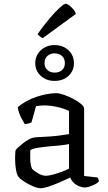

<svg xmlns="http://www.w3.org/2000/svg" viewBox="-20 -994 573 1018"><path d="M196 4Q179 4 153.5 -7Q128 -18 106.5 -32.5Q85 -47 78 -56Q70 -66 65 -93Q60 -120 60 -152Q60 -164 60.5 -174.5Q61 -185 62 -195Q63 -200 73.5 -210Q84 -220 99 -232Q114 -244 129.5 -253Q145 -262 156 -264Q165 -266 182.5 -267Q200 -268 222 -269Q236 -270 252 -271Q268 -272 284.5 -274Q301 -276 316.5 -278.5Q332 -281 346 -283V-406Q316 -420 280.5 -427.5Q245 -435 216 -435Q204 -435 192.5 -434Q181 -433 171 -431L147 -345Q143 -344 135 -340.5Q127 -337 112 -336Q103 -349 91 -372.5Q79 -396 74 -425Q94 -443 119.5 -457Q145 -471 173 -480.5Q201 -490 228.5 -495Q256 -500 279 -500Q294 -500 318.5 -491.5Q343 -483 368 -470Q393 -457 409.5 -443Q426 -429 426 -418V-61L497 -53Q499 -51 501.5 -45Q504 -39 504 -31Q498 -24 484 -17Q470 -10 455.5 -5Q441 0 430 0Q415 0 398.5 -7Q382 -14 370 -26Q358 -38 352 -53Q326 -40 295.5 -27Q265 -14 238.5 -5Q212 4 196 4ZM224 -62Q236 -62 259.5 -68Q283 -74 307 -83Q331 -92 346 -100V-230Q320 -225 294.5 -222.5Q269 -220 241 -218Q210 -215 181.5 -210.5Q153 -206 141 -198Q140 -176 140.5 -147.5Q141 -119 150 -99Q161 -87 183 -74.5Q205 -62 224 -62ZM270 -565Q226 -565 196.5 -591.5Q167 -618 167 -659Q167 -700 196.5 -727.5Q226 -755 269 -755Q314 -755 343 -727.5Q372 -700 372 -659Q372 -618 343 -591.5Q314 -565 270 -565ZM269 -609Q294 -609 309 -622.5Q324 -636 324 -659Q324 -683 309 -697Q294 -711 269 -711Q246 -711 231 -697Q216 -683 216 -659Q216 -637 231 -623Q246 -609 269 -609ZM207 -792Q198 -795 190.5 -801.5Q183 -808 179 -813Q213 -861 243.5 -897Q274 -933 297 -953.5Q320 -974 329 -974Q336 -974 347 -965.5Q358 -957 368.5 -945Q379 -933 382 -920Z"/></svg>

Font: Texturina Medium 12pt Light
Style: Regular
Weight: 300
Version: Version 1.002